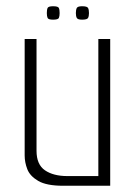

<svg xmlns="http://www.w3.org/2000/svg" viewBox="-20 -595 436 615"><path d="M182 0Q129 0 102.5 -15.5Q76 -31 67.5 -53Q59 -75 59 -97V-470H97V-112Q97 -68 124 -49.5Q151 -31 196 -31H295V-470H333V0ZM243 -532Q229 -532 226 -537.5Q223 -543 223 -553Q223 -564 226 -569.5Q229 -575 243 -575Q259 -575 262 -569.5Q265 -564 265 -553Q265 -543 262 -537.5Q259 -532 243 -532ZM150 -532Q135 -532 132.5 -537.5Q130 -543 130 -553Q130 -564 132.5 -569.5Q135 -575 150 -575Q166 -575 168.5 -569.5Q171 -564 171 -553Q171 -543 168.5 -537.5Q166 -532 150 -532Z"/></svg>

Font: Smooch Sans Thin Light
Style: Regular
Weight: 300
Version: Version 1.010